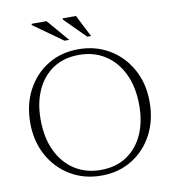

<svg xmlns="http://www.w3.org/2000/svg" viewBox="-93 -940 935 1031"><g transform="rotate(-10 374.5 -424.0)"><path d="M371 -680Q465.5 -680 540 -635.5Q614.5 -591 657.2 -513.2Q700 -435.5 700 -335.5Q700 -235 658.5 -157Q617 -79 544.2 -34.5Q471.5 10 378 10Q283.5 10 209 -34.5Q134.5 -79 91.8 -156.8Q49 -234.5 49 -334.5Q49 -435 90.5 -513Q132 -591 204.8 -635.5Q277.5 -680 371 -680ZM378.5 -20.5Q461.5 -20.5 520.2 -59.2Q579 -98 610.5 -166.8Q642 -235.5 642 -326Q642 -427 607 -499.5Q572 -572 510.8 -610.8Q449.5 -649.5 370.5 -649.5Q287.5 -649.5 228.8 -610.8Q170 -572 138.5 -503.2Q107 -434.5 107 -344Q107 -243 142 -170.5Q177 -98 238.2 -59.2Q299.5 -20.5 378.5 -20.5ZM332.5 -738H307L148.5 -851V-858H230ZM451.5 -738H431L318 -851V-858H390.5Z"/></g></svg>

Font: Newsreader Text Light
Style: Regular
Weight: 300
Designer: Hugues Gentile
Foundry: Production Type
Version: Version 1.001